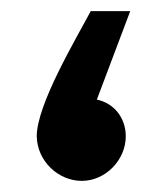

<svg xmlns="http://www.w3.org/2000/svg" viewBox="-20 -325 295 345"><path d="M127 0C170 0 206 -38 206 -80C206 -114 184 -140 154 -146L214 -305H143C116 -254 46 -137 46 -80C47 -35 85 0 127 0Z"/></svg>

Font: Noto Sans Arabic UI Cn SmBd
Style: Regular
Weight: 600
Width: 3
Designer: Monotype Design Team, Nadine Chahine and Nizar Qandah
Foundry: Monotype Imaging Inc.
Version: Version 2.010